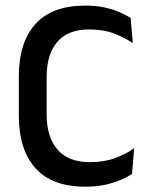

<svg xmlns="http://www.w3.org/2000/svg" viewBox="-20 -672 550 704"><path d="M293 12.5Q170.5 12.5 109.8 -55.5Q49 -123.5 49 -249V-391Q49 -516 109.8 -583.8Q170.5 -651.5 293 -651.5Q330.5 -651.5 361.5 -645Q392.5 -638.5 417 -628Q441.5 -617.5 459 -606L467 -514Q437.5 -534 398.5 -549Q359.5 -564 306.5 -564Q229.5 -564 190.2 -518.5Q151 -473 151 -389.5V-252.5Q151 -169.5 190.8 -123.5Q230.5 -77.5 309.5 -77.5Q361.5 -77.5 401.8 -92.2Q442 -107 472 -128.5L464 -34Q446.5 -22.5 421.2 -11.8Q396 -1 363.8 5.8Q331.5 12.5 293 12.5Z"/></svg>

Font: Anek Tamil Medium
Style: Regular
Weight: 500
Designer: Aadarsh Rajan (Tamil), Yesha Goshar (Latin)
Foundry: Ek Type
Version: Version 1.003